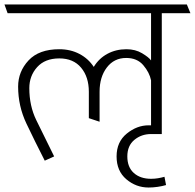

<svg xmlns="http://www.w3.org/2000/svg" viewBox="-31 -700 871 858"><path d="M538 -1Q538 47 567 73Q596 99 644 99Q660 99 675 96.5Q690 94 704 90L711 127Q694 132 673.5 135Q653 138 633 138Q577 138 533.5 101Q490 64 490 -1Q490 -66 535.5 -103Q581 -140 633 -140H644V-341Q637 -376 609.5 -408.5Q582 -441 533 -441Q479 -441 446.5 -398.5Q414 -356 414 -290V-156L366 -172V-290Q366 -356 331.5 -397.5Q297 -439 234 -439Q170 -439 135 -400Q100 -361 100 -306Q100 -227 131 -163.5Q162 -100 211 -1L169 18Q124 -70 87 -148Q50 -226 50 -313Q50 -380 96.5 -430Q143 -480 234 -480Q284 -480 324 -459Q364 -438 388 -401Q411 -439 449 -459.5Q487 -480 534 -480Q574 -480 604 -462Q634 -444 644 -430V-641H3L-11 -680H804L820 -641H692V-101H644Q601 -101 569.5 -75Q538 -49 538 -1Z"/></svg>

Font: Palanquin Thin
Style: Regular
Weight: 250
Designer: Pria Ravichandran
Version: Version 1.001